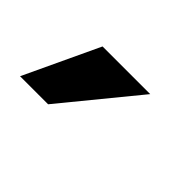

<svg xmlns="http://www.w3.org/2000/svg" viewBox="-235 -683 274 274"><g transform="rotate(45 -97.5 -545.5)"><path d="M-141.6 -602.1H-45.4L-138.2 -488.8H-194.8Z"/></g></svg>

Font: AKL 022
Style: Regular
Weight: 400
Designer: AKL
Foundry: AKL
Version: Version 2.053;August 19, 2024;FontCreator 13.0.0.2675 64-bit